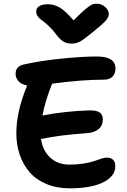

<svg xmlns="http://www.w3.org/2000/svg" viewBox="-20 -1043 691 1044"><path d="M505.9 -1022.9Q531.7 -1022.9 551.8 -1005.1Q571.8 -987.3 571.8 -966.8Q571.8 -951.7 556.9 -933.1Q542 -914.6 486.8 -870.1Q478.5 -863.8 464.1 -852.3Q449.7 -840.8 444.6 -836.9Q439.5 -833 429.4 -825.9Q419.4 -818.8 414.3 -816.7Q409.2 -814.5 400.6 -811Q392.1 -807.6 384.5 -806.9Q377 -806.2 367.2 -806.2Q342.3 -806.2 324 -817.4Q305.7 -828.6 286.1 -855Q266.6 -881.8 244.1 -902.6Q221.7 -923.3 208.3 -932.4Q194.8 -941.4 185.8 -953.4Q176.8 -965.3 176.8 -981Q176.8 -999 193.6 -1009.5Q210.4 -1020 240.2 -1020Q274.4 -1020 305.7 -1001.5Q336.9 -982.9 379.9 -932.1Q421.4 -974.1 446 -994.4Q470.7 -1014.6 481.2 -1018.8Q491.7 -1022.9 505.9 -1022.9ZM358.9 -19Q288.6 -19 232.9 -42.2Q177.2 -65.4 141.6 -106.2Q106 -147 87.4 -201.2Q68.8 -255.4 68.8 -318.8Q68.8 -432.1 123 -566.9Q124 -568.4 125.5 -572.5Q127 -576.7 127.9 -578.1Q97.7 -583 81.3 -600.6Q64.9 -618.2 64.9 -642.1Q64.9 -681.2 106.9 -691.9Q197.8 -712.4 312.7 -724.1Q427.7 -735.8 507.8 -735.8Q607.9 -735.8 607.9 -669.9Q607.9 -643.1 592 -626.5Q576.2 -609.9 545.9 -609.9Q424.8 -609.9 263.2 -587.9Q224.1 -489.7 210.9 -415Q331.1 -438.5 469.2 -442.9Q507.3 -442.9 523.2 -430.4Q539.1 -418 539.1 -395Q539.1 -359.4 515.1 -340.3Q491.2 -321.3 452.1 -318.8Q300.8 -308.6 203.1 -287.1Q212.4 -223.6 253.4 -185.8Q294.4 -147.9 357.9 -147.9Q399.4 -147.9 435.8 -153.8Q472.2 -159.7 492.2 -167Q512.2 -174.3 530.5 -180.2Q548.8 -186 559.1 -186Q606.9 -186 606.9 -138.2Q606.9 -85 541.7 -52Q476.6 -19 358.9 -19Z"/></svg>

Font: Shantell Sans Bouncy
Style: Regular
Weight: 600
Designer: Stephen Nixon, Anya Danilova, Shantell Martin
Foundry: Arrow Type
Version: Version 1.006;[9816181b4]